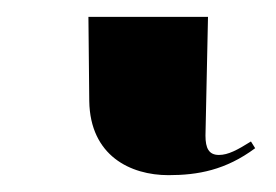

<svg xmlns="http://www.w3.org/2000/svg" viewBox="-20 32 328 228"><path d="M180 240C215 240 248 234 283 208L278 200C262 210 251 216 240 216C228 216 224 208 224 193L227 52H85L86 152C87 217 135 240 180 240Z"/></svg>

Font: Noto Serif Display
Style: Bold
Weight: 700
Designer: Monotype Design Team
Foundry: Monotype Imaging Inc.
Version: Version 2.009